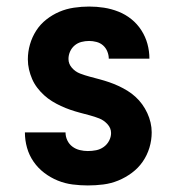

<svg xmlns="http://www.w3.org/2000/svg" viewBox="-20 -558 540 586"><path d="M248 8Q225 8 201.5 5Q178 2 156 -7Q134 -16 115 -30.5Q96 -45 82.5 -64.5Q69 -84 62.5 -107Q56 -130 56 -154H180Q180 -141 185.5 -129.5Q191 -118 201 -110.5Q211 -103 223.5 -100Q236 -97 248 -97Q261 -97 273.5 -99.5Q286 -102 296.5 -109.5Q307 -117 313 -128.5Q319 -140 319 -152Q319 -167 308 -179Q297 -191 283 -196.5Q269 -202 254 -206Q239 -210 224 -214Q209 -218 194.5 -223Q180 -228 166 -234.5Q152 -241 139 -249Q126 -257 114.5 -267.5Q103 -278 93.5 -290.5Q84 -303 78 -317Q72 -331 68.5 -346Q65 -361 65 -377Q65 -400 71.5 -422.5Q78 -445 90.5 -464.5Q103 -484 121.5 -498.5Q140 -513 161 -522Q182 -531 205.5 -534.5Q229 -538 252 -538Q275 -538 297.5 -534.5Q320 -531 341.5 -522.5Q363 -514 381 -499.5Q399 -485 411.5 -465.5Q424 -446 430 -424Q436 -402 436 -379H312Q312 -390 307.5 -401Q303 -412 294.5 -419.5Q286 -427 274.5 -430Q263 -433 252 -433Q240 -433 228.5 -430Q217 -427 208 -419.5Q199 -412 194 -401Q189 -390 189 -378Q189 -363 199.5 -351Q210 -339 224.5 -333.5Q239 -328 254 -324Q269 -320 284 -316Q299 -312 313.5 -307Q328 -302 342 -295.5Q356 -289 369 -281Q382 -273 393.5 -262.5Q405 -252 414 -239.5Q423 -227 429.5 -213Q436 -199 439.5 -184Q443 -169 443 -154Q443 -130 436 -107Q429 -84 415.5 -64.5Q402 -45 382.5 -30.5Q363 -16 341 -7Q319 2 295.5 5Q272 8 248 8Z"/></svg>

Font: iosevka_custom_sans_ss08 XBd
Style: Regular
Weight: 800
Designer: Belleve Invis
Foundry: Belleve Invis
Version: Version 10.3.0; ttfautohint (v1.8.3)